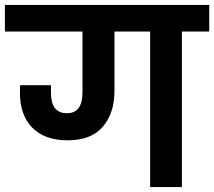

<svg xmlns="http://www.w3.org/2000/svg" viewBox="-41 -760 870 780"><path d="M569 0V-632H424V-390Q424 -301 377 -245.5Q330 -190 234 -190Q141 -190 90.5 -241Q40 -292 40 -383Q40 -404 41 -414H166V-383Q166 -300 231 -300Q294 -300 294 -384V-632H-21V-740H809V-632H698V0Z"/></svg>

Font: SVN-Poppins SemiBold
Style: Regular
Weight: 600
Designer: Ninad Kale (Devanagari), Jonny Pinhorn (Latin)
Foundry: Indian Type Foundry
Version: Version 3.002 2017